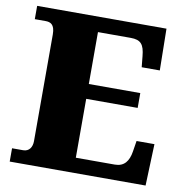

<svg xmlns="http://www.w3.org/2000/svg" viewBox="-80 -790 835 867"><g transform="rotate(10 337.5 -357.0)"><path d="M21 0H644L651 -191H569L561 -141C554 -97 534 -69 491 -69H312V-339H548V-407H312V-645H462C509 -645 524 -626 529 -573L534 -523H617L614 -714H21V-653H70C92 -653 113 -646 113 -599V-110C113 -82 99 -61 72 -61H21Z"/></g></svg>

Font: Noto Serif Gurmukhi Black
Style: Regular
Weight: 900
Designer: Vaibhav Singh and the Monotype Design Team
Foundry: Monotype Imaging Inc.
Version: Version 2.004